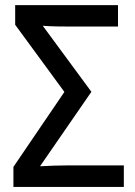

<svg xmlns="http://www.w3.org/2000/svg" viewBox="-20 -734 532 754"><path d="M32.7 0V-78.6L232.9 -373L39.6 -636.7V-713.9H443.4V-629.9H240.7Q226.1 -629.9 208.7 -630.1Q191.4 -630.4 175.5 -631.1Q159.7 -631.8 147.9 -632.8L338.9 -373.5L137.2 -81.1Q165 -82.5 192.4 -83.5Q219.7 -84.5 247.6 -84.5H466.3V0Z"/></svg>

Font: Open Sans SemiCondensed Medium
Style: Regular
Weight: 500
Width: 4
Designer: Monotype Design Team
Foundry: Monotype Imaging Inc.
Version: Version 3.000